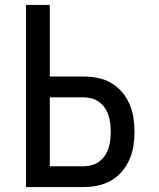

<svg xmlns="http://www.w3.org/2000/svg" viewBox="-20 -755 640 775"><path d="M85 0V-735H181V-446H318Q347 -446 375 -440.5Q403 -435 428 -420.5Q453 -406 472 -384Q491 -362 502.5 -335.5Q514 -309 518.5 -280.5Q523 -252 523 -223Q523 -194 518.5 -165.5Q514 -137 502.5 -111Q491 -85 472 -62.5Q453 -40 428 -26Q403 -12 375 -6Q347 0 318 0ZM181 -84H318Q335 -84 351 -88.5Q367 -93 380.5 -103Q394 -113 403.5 -127Q413 -141 418 -157Q423 -173 425 -189.5Q427 -206 427 -223Q427 -240 425 -256.5Q423 -273 418 -289Q413 -305 403.5 -319Q394 -333 380.5 -343Q367 -353 351 -357.5Q335 -362 318 -362H181Z"/></svg>

Font: Iosevka Medium Extended
Style: Regular
Weight: 500
Width: 7
Monospace: yes
Designer: Belleve Invis
Foundry: Belleve Invis
Version: Version 32.5.0; ttfautohint (v1.8.4)